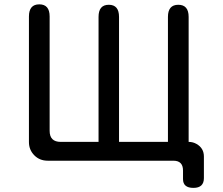

<svg xmlns="http://www.w3.org/2000/svg" viewBox="-20 -743 1040 897"><path d="M440.4 -80.1V-664.1Q440.4 -720.7 488.3 -720.7Q536.1 -720.7 536.1 -664.1V-80.1H764.6V-664.1Q764.6 -720.7 813 -720.7Q861.3 -720.7 861.3 -664.1V-80.1Q881.8 -80.1 898.4 -70.3Q932.6 -50.8 932.6 -11.7V88.9Q932.6 134.8 883.8 134.8Q835 134.8 835 93.8V53.7Q835 7.8 790 7.8H203.1Q165 7.8 140.1 -17.6Q115.2 -43 115.2 -79.1V-666Q115.2 -722.7 163.6 -722.7Q211.9 -722.7 211.9 -666V-131.8Q211.9 -80.1 263.7 -80.1H440.4Z"/></svg>

Font: jf-openhuninn-1.0
Style: Regular
Weight: 400
Designer: [Kosugi Maru]
      Designed by Motoya company      

      [Varela Round]
      Joe Prince(Latin component); Avraham Co
Foundry: justfont CO.,LTD.
Version: 1.0